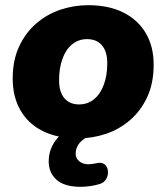

<svg xmlns="http://www.w3.org/2000/svg" viewBox="-20 -523 642 741"><path d="M282 11Q201 11 144.5 -17.5Q88 -46 58.5 -98Q29 -150 29 -219Q29 -290 53.5 -343Q78 -396 119.5 -432Q161 -468 213 -485.5Q265 -503 320 -503Q400 -503 456.5 -474.5Q513 -446 543 -394.5Q573 -343 573 -274Q573 -202 548.5 -149Q524 -96 482.5 -60Q441 -24 389 -6.5Q337 11 282 11ZM285 -120Q319 -120 343.5 -140.5Q368 -161 381 -197Q394 -233 394 -279Q394 -324 373.5 -348Q353 -372 316 -372Q283 -372 258.5 -352Q234 -332 221 -296Q208 -260 208 -213Q208 -168 228.5 -144Q249 -120 285 -120ZM291 198Q229 198 198.5 171Q168 144 168 100Q168 50 201 11Q234 -28 287 -48L331 0Q311 7 297.5 18.5Q284 30 278 43Q272 56 272 70Q272 88 286 99.5Q300 111 321 111Q327 111 334.5 110Q342 109 352 107Q373 102 384 111.5Q395 121 396.5 137Q398 153 390 167.5Q382 182 365 187Q350 192 329.5 195Q309 198 291 198Z"/></svg>

Font: Nunito ExtraLight Black
Style: Italic
Weight: 900
Italic angle: -9°
Version: Version 3.602